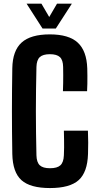

<svg xmlns="http://www.w3.org/2000/svg" viewBox="-20 -992 524 1022"><path d="M246 9Q141 9 94.2 -33Q47.5 -75 45.5 -172.5Q44.5 -233 44 -289.2Q43.5 -345.5 43.5 -400.2Q43.5 -455 44 -511.2Q44.5 -567.5 45.5 -628.5Q47 -722 95 -765.5Q143 -809 245.5 -809Q346.5 -809 394 -765Q441.5 -721 444.5 -628Q445 -608.5 445.2 -587.8Q445.5 -567 445 -546.5Q444.5 -526 443.5 -506.5H315Q316 -527.5 316.2 -549.2Q316.5 -571 316.5 -592.8Q316.5 -614.5 316 -635.5Q315.5 -672.5 299 -688Q282.5 -703.5 245.5 -703.5Q208.5 -703.5 191.8 -688Q175 -672.5 174 -635.5Q172.5 -573.5 171.8 -515.2Q171 -457 171 -400Q171 -343 171.8 -285Q172.5 -227 174 -165Q175 -128 191.8 -112.2Q208.5 -96.5 246 -96.5Q284.5 -96.5 301.5 -112.2Q318.5 -128 320 -165Q321 -187 321.2 -206.8Q321.5 -226.5 321 -248.2Q320.5 -270 320 -296.5H448Q449.5 -265.5 449.5 -233Q449.5 -200.5 448.5 -172.5Q445.5 -75 398.5 -33Q351.5 9 246 9ZM206.5 -840 121.5 -972.5H200.5L242 -901.5L283.5 -972.5H362.5L277 -840Z"/></svg>

Font: Big Shoulders
Style: Bold
Weight: 700
Designer: Patric King
Foundry: XO Type Co
Version: Version 2.002